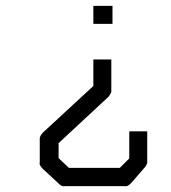

<svg xmlns="http://www.w3.org/2000/svg" viewBox="-20 -682 580 652"><path d="M362 -601H297V-662H362ZM480 -236V-129Q480 -128.5 479.5 -127.5Q479 -126.5 479 -126Q475 -117 472 -114L425 -60Q414.5 -49.5 408 -49.5L402 -50H201Q200 -50 198.5 -49.8Q197 -49.5 196.5 -49.5Q188.5 -49.5 180 -58L125 -109Q114.5 -119.5 114.5 -127Q114.5 -128 114.8 -130Q115 -132 115 -133V-211Q115 -221 127 -233L297 -390V-480H358V-371Q358 -370.5 357.5 -369Q357 -367.5 357 -367Q352 -357 348 -353L179 -196V-145L214 -112H387L419 -144V-236Z"/></svg>

Font: 3270 Nerd Font
Style: Regular
Weight: 400
Monospace: yes
Version: Version 3.0.1;Nerd Fonts 3.3.0